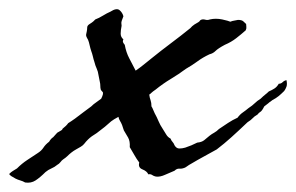

<svg xmlns="http://www.w3.org/2000/svg" viewBox="-145 -372 639 414"><path d="M147.5 -219.7Q156.2 -225.6 164.6 -232.4Q172.9 -239.3 181.6 -246.1Q202.1 -262.7 223.6 -278.8Q245.1 -294.9 265.6 -311.5Q268.6 -315.4 274.4 -319.3Q285.2 -325.2 285.6 -326.7Q286.1 -328.1 288.1 -329.1Q292 -331.1 297.4 -329.6Q302.7 -328.1 307.6 -330.1Q320.3 -333 334 -330.1Q347.7 -327.1 351.6 -325.2Q356.4 -327.1 360.4 -327.6Q364.3 -328.1 368.2 -329.1Q376 -329.1 379.4 -326.2Q382.8 -323.2 385.7 -320.3Q385.7 -317.4 386.2 -314Q386.7 -310.5 384.8 -306.6Q375 -297.9 364.3 -289.6Q353.5 -281.2 339.8 -275.4Q325.2 -267.6 319.8 -262.2Q314.5 -256.8 306.6 -254.9Q292 -248 280.8 -239.7Q269.5 -231.4 255.9 -223.6Q240.2 -211.9 223.1 -201.7Q206.1 -191.4 190.4 -178.7Q184.6 -174.8 182.1 -172.4Q179.7 -169.9 176.8 -168Q177.7 -161.1 179.7 -155.8Q181.6 -150.4 181.6 -142.6Q183.6 -139.6 185.1 -135.7Q186.5 -131.8 188.5 -127.9Q193.4 -119.1 196.8 -110.8Q200.2 -102.5 206.1 -93.8Q210 -87.9 213.4 -82Q216.8 -76.2 222.7 -73.2Q224.6 -68.4 227.1 -65.9Q229.5 -63.5 231.4 -58.6Q235.4 -51.8 241.7 -51.8Q248 -51.8 254.4 -53.7Q260.7 -55.7 267.6 -58.6Q274.4 -61.5 280.3 -64.5Q290 -65.4 295.4 -69.8Q300.8 -74.2 306.6 -79.1Q311.5 -83 316.9 -85.9Q322.3 -88.9 327.1 -93.8Q336.9 -100.6 346.7 -106.9Q356.4 -113.3 367.2 -118.2Q372.1 -125 378.4 -129.4Q384.8 -133.8 390.6 -138.7Q399.4 -144.5 404.3 -149.4Q409.2 -154.3 417 -159.2Q422.9 -165 426.8 -168Q430.7 -170.9 434.6 -174.8Q441.4 -177.7 446.8 -181.2Q452.1 -184.6 456.1 -191.4Q460.9 -191.4 464.4 -194.8Q467.8 -198.2 472.7 -199.2Q474.6 -190.4 472.7 -185.1Q470.7 -179.7 467.8 -175.8Q461.9 -169.9 456.1 -165Q450.2 -160.2 442.4 -156.2Q440.4 -154.3 438 -152.8Q435.5 -151.4 433.6 -149.4Q431.6 -147.5 429.2 -146Q426.8 -144.5 424.8 -142.6Q419.9 -132.8 416.5 -130.9Q413.1 -128.9 410.2 -125Q403.3 -121.1 399.9 -117.2Q396.5 -113.3 388.7 -108.4Q368.2 -88.9 353.5 -75.7Q338.9 -62.5 322.3 -49.8Q308.6 -42 294.9 -34.7Q281.2 -27.3 266.6 -18.6Q262.7 -16.6 258.8 -13.7Q254.9 -10.7 252 -9.8Q247.1 -7.8 241.7 -8.3Q236.3 -8.8 231.4 -3.9Q221.7 0 210.9 4.9Q200.2 9.8 191.4 8.8Q186.5 7.8 183.1 5.4Q179.7 2.9 174.8 3.9Q171.9 -2.9 162.1 -6.8Q152.3 -10.7 155.3 -21.5Q149.4 -29.3 144.5 -38.1Q139.6 -46.9 134.8 -54.7Q135.7 -67.4 131.3 -75.2Q127 -83 122.1 -90.8Q121.1 -93.8 120.1 -96.7Q119.1 -99.6 118.2 -102.5Q116.2 -107.4 113.8 -111.3Q111.3 -115.2 110.4 -120.1Q99.6 -114.3 94.7 -110.4Q89.8 -106.4 81.1 -98.6Q76.2 -94.7 72.3 -91.8Q68.4 -88.9 63.5 -85Q51.8 -78.1 44.9 -71.3Q40 -66.4 37.1 -62.5Q34.2 -58.6 29.3 -55.7Q24.4 -52.7 19 -49.8Q13.7 -46.9 8.8 -43Q3.9 -39.1 0.5 -35.6Q-2.9 -32.2 -8.8 -28.3Q-11.7 -26.4 -14.6 -22.5Q-17.6 -18.6 -21.5 -16.6Q-27.3 -11.7 -34.2 -8.8Q-41 -5.9 -46.9 -1Q-58.6 10.7 -68.4 17.1Q-78.1 23.4 -90.8 21.5Q-95.7 18.6 -101.1 17.1Q-106.4 15.6 -111.3 13.2Q-116.2 10.7 -120.6 7.8Q-125 4.9 -125 2.9Q-121.1 -1 -117.2 -3.4Q-113.3 -5.9 -108.4 -8.8Q-97.7 -19.5 -86.4 -26.9Q-75.2 -34.2 -63.5 -42Q-55.7 -46.9 -51.3 -53.7Q-46.9 -60.5 -39.1 -66.4Q-35.2 -73.2 -30.3 -76.2Q-28.3 -78.1 -25.9 -81.1Q-23.4 -84 -21.5 -85.9Q-10.7 -91.8 -10.7 -92.8Q-10.7 -93.8 -9.8 -94.7Q-2 -100.6 2 -106.4Q4.9 -108.4 8.8 -110.8Q12.7 -113.3 16.6 -116.2Q26.4 -124 34.7 -129.9Q43 -135.7 51.8 -142.6Q56.6 -147.5 62.5 -151.4Q68.4 -155.3 73.2 -159.2Q79.1 -170.9 76.2 -173.8Q73.2 -176.8 72.3 -178.7Q71.3 -182.6 71.3 -187Q71.3 -191.4 70.3 -195.3L67.4 -210Q66.4 -217.8 63.5 -224.1Q60.5 -230.5 58.6 -238.3Q56.6 -244.1 55.2 -250.5Q53.7 -256.8 51.8 -261.7Q49.8 -267.6 48.3 -274.4Q46.9 -281.2 44.9 -286.1Q42 -291 41 -293.9Q40 -296.9 42 -303.7Q43 -308.6 43 -312.5Q43 -316.4 46.9 -319.3Q54.7 -324.2 56.6 -326.2Q58.6 -328.1 60.5 -330.1Q68.4 -333 77.1 -338.4Q85.9 -343.8 92.8 -346.7Q106.4 -355.5 112.8 -350.1Q119.1 -344.7 121.1 -336.9Q116.2 -325.2 116.7 -322.3Q117.2 -319.3 117.2 -316.4Q115.2 -306.6 115.2 -299.3Q115.2 -292 121.1 -287.1Q119.1 -283.2 120.6 -280.3Q122.1 -277.3 124 -275.4Q127 -258.8 133.8 -246.1Q140.6 -233.4 147.5 -219.7Z"/></svg>

Font: Seaweed Script
Style: Regular
Weight: 400
Designer: Squid
Foundry: Font Diner, Inc DBA Neapolitan
Version: Version 1.000